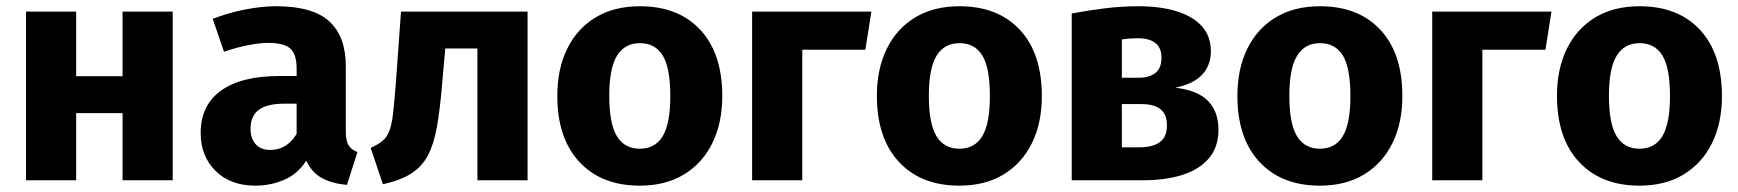

<svg xmlns="http://www.w3.org/2000/svg" viewBox="-20 -568 5478 605"><path d="M524.2 0H366.2V-211.5H220V0H62V-531.4H220V-327.8H366.2V-531.4H524.2Z M850.4 -548.3Q965.9 -548.3 1017.8 -500.5Q1069.6 -452.6 1069.6 -359.6V-154.1Q1069.6 -123.9 1078.5 -110Q1087.4 -96.1 1106.2 -88.7L1073.3 14.5Q1022.5 10.1 989.6 -9.7Q956.6 -29.5 938.5 -76.7L914.7 -132.3V-351.3Q914.7 -398.3 894.1 -415.6Q873.4 -432.9 825.3 -432.9Q800 -432.9 763.1 -425.9Q726.2 -418.9 685.8 -404.9L650.3 -508.6Q699.9 -527.8 752.5 -538.1Q805.1 -548.3 850.4 -548.3ZM860.5 -328.5H936.6V-241.3H875.6Q821.9 -241.3 795.7 -222.1Q769.5 -202.9 769.5 -162.6Q769.5 -131.5 785.6 -113.6Q801.8 -95.6 831.2 -95.6Q862.5 -95.6 885.7 -113.1Q908.8 -130.7 922.5 -161.4L954.4 -77.6Q926.8 -25.5 881.6 -4.3Q836.4 17 785.3 17Q705.7 17 659 -29.7Q612.3 -76.4 612.3 -148.9Q612.3 -236.4 676.4 -282.4Q740.5 -328.5 860.5 -328.5Z M1365.4 -415.3 1243.6 -531.4H1642.4V0H1484.4V-415.3ZM1243.6 -531.4 1383 -415.3 1373 -301.5Q1366.4 -222.8 1356.8 -168.4Q1347.2 -114.1 1328.5 -78.7Q1309.9 -43.4 1276.3 -21.6Q1242.6 0.2 1186.5 12.6L1148 -102.1Q1170.7 -112.3 1184.6 -123.4Q1198.5 -134.5 1206.5 -154.7Q1214.5 -174.9 1218.7 -211.6Q1222.8 -248.4 1227.6 -309.7Z M1996.4 -548.3Q2117.5 -548.3 2186.7 -474Q2255.9 -399.6 2255.9 -265.2Q2255.9 -180.5 2224.7 -117.1Q2193.4 -53.6 2135.3 -18.3Q2077.2 17 1996 17Q1875.3 17 1805.7 -57.7Q1736.1 -132.4 1736.1 -266.1Q1736.1 -351.2 1767.5 -414.8Q1798.9 -478.3 1857 -513.3Q1915.2 -548.3 1996.4 -548.3ZM1996.4 -432Q1948.4 -432 1924.1 -392.3Q1899.8 -352.7 1899.8 -266.1Q1899.8 -178.1 1924 -138.7Q1948.1 -99.4 1996 -99.4Q2044.6 -99.4 2068.4 -139.2Q2092.2 -179.1 2092.2 -265.2Q2092.2 -353.9 2068.4 -393Q2044.6 -432 1996.4 -432Z M2508 -411.2V0H2350V-531.4H2725.7L2706.8 -411.2Z M3003.4 -548.3Q3124.5 -548.3 3193.7 -474Q3262.9 -399.6 3262.9 -265.2Q3262.9 -180.5 3231.7 -117.1Q3200.4 -53.6 3142.3 -18.3Q3084.2 17 3003 17Q2882.3 17 2812.7 -57.7Q2743.1 -132.4 2743.1 -266.1Q2743.1 -351.2 2774.5 -414.8Q2805.9 -478.3 2864 -513.3Q2922.2 -548.3 3003.4 -548.3ZM3003.4 -432Q2955.4 -432 2931.1 -392.3Q2906.8 -352.7 2906.8 -266.1Q2906.8 -178.1 2931 -138.7Q2955.1 -99.4 3003 -99.4Q3051.6 -99.4 3075.4 -139.2Q3099.2 -179.1 3099.2 -265.2Q3099.2 -353.9 3075.4 -393Q3051.6 -432 3003.4 -432Z M3566.7 -548.3Q3637 -548.3 3688.2 -532.3Q3739.4 -516.3 3767.5 -484.9Q3795.5 -453.5 3795.5 -406Q3795.5 -363.1 3768.9 -333.6Q3742.3 -304.1 3683.6 -291.6Q3754.1 -283.4 3786.7 -249.8Q3819.4 -216.2 3819.4 -159.1Q3819.4 -104.1 3788.9 -68.7Q3758.3 -33.2 3704.9 -16.6Q3651.5 0 3581.9 0H3357V-525.6Q3414.2 -536.1 3465.2 -542.2Q3516.3 -548.3 3566.7 -548.3ZM3565.2 -447.5Q3552.2 -447.5 3539.9 -446.6Q3527.5 -445.7 3515 -443.9V-103.8H3571.2Q3595.1 -103.8 3614.6 -110Q3634 -116.2 3645.5 -131.1Q3657.1 -146 3657.1 -171.9Q3657.1 -197.1 3647.6 -211.9Q3638.1 -226.6 3620.1 -233.3Q3602.1 -240 3577.6 -240H3499V-323H3569.2Q3601.2 -323 3620.6 -338.1Q3639.9 -353.2 3639.9 -385.8Q3639.9 -406.9 3631.6 -420.3Q3623.2 -433.7 3606.6 -440.6Q3589.9 -447.5 3565.2 -447.5Z M4139.4 -548.3Q4260.5 -548.3 4329.7 -474Q4398.9 -399.6 4398.9 -265.2Q4398.9 -180.5 4367.7 -117.1Q4336.4 -53.6 4278.3 -18.3Q4220.2 17 4139 17Q4018.3 17 3948.7 -57.7Q3879.1 -132.4 3879.1 -266.1Q3879.1 -351.2 3910.5 -414.8Q3941.9 -478.3 4000 -513.3Q4058.2 -548.3 4139.4 -548.3ZM4139.4 -432Q4091.4 -432 4067.1 -392.3Q4042.8 -352.7 4042.8 -266.1Q4042.8 -178.1 4067 -138.7Q4091.1 -99.4 4139 -99.4Q4187.6 -99.4 4211.4 -139.2Q4235.2 -179.1 4235.2 -265.2Q4235.2 -353.9 4211.4 -393Q4187.6 -432 4139.4 -432Z M4651 -411.2V0H4493V-531.4H4868.7L4849.8 -411.2Z M5146.4 -548.3Q5267.5 -548.3 5336.7 -474Q5405.9 -399.6 5405.9 -265.2Q5405.9 -180.5 5374.7 -117.1Q5343.4 -53.6 5285.3 -18.3Q5227.2 17 5146 17Q5025.3 17 4955.7 -57.7Q4886.1 -132.4 4886.1 -266.1Q4886.1 -351.2 4917.5 -414.8Q4948.9 -478.3 5007 -513.3Q5065.2 -548.3 5146.4 -548.3ZM5146.4 -432Q5098.4 -432 5074.1 -392.3Q5049.8 -352.7 5049.8 -266.1Q5049.8 -178.1 5074 -138.7Q5098.1 -99.4 5146 -99.4Q5194.6 -99.4 5218.4 -139.2Q5242.2 -179.1 5242.2 -265.2Q5242.2 -353.9 5218.4 -393Q5194.6 -432 5146.4 -432Z"/></svg>

Font: Fira Sans Variable
Style: Regular
Weight: 400
Designer: Carrois Corporate & Edenspiekermann AG
Foundry: Carrois Corporate GbR & Edenspiekermann AG
Version: Version 4.202